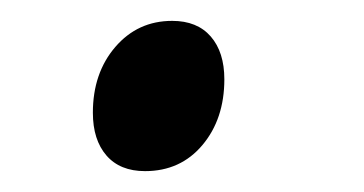

<svg xmlns="http://www.w3.org/2000/svg" viewBox="-20 -153 349 184"><path d="M69 -45Q69 -83 90.5 -108Q112 -133 145 -133Q169 -133 182 -118Q195 -103 195 -77Q195 -39 174 -14Q153 11 119 11Q95 11 82 -4Q69 -19 69 -45Z"/></svg>

Font: Andada Pro Medium
Style: Italic
Weight: 500
Italic angle: -7°
Designer: Carolina Giovagnoli
Foundry: Huerta Tipografica
Version: Version 3.005; ttfautohint (v1.8.4)